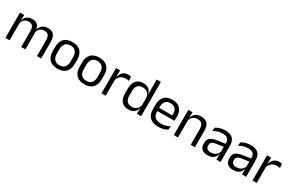

<svg xmlns="http://www.w3.org/2000/svg" viewBox="149 -1931 4850 3213"><g transform="rotate(30 2574.0 -324.5)"><path d="M756.5 0H675.5V-305.5Q675.5 -344 665.8 -372.2Q656 -400.5 633.8 -416Q611.5 -431.5 574 -431.5Q538.5 -431.5 512.5 -417Q486.5 -402.5 470.5 -378.2Q454.5 -354 448 -323L435.5 -380.5H445.5Q453.5 -412 472.5 -439Q491.5 -466 524 -482.5Q556.5 -499 604.5 -499Q659 -499 692.2 -477.5Q725.5 -456 741 -414.8Q756.5 -373.5 756.5 -314.5ZM147 0H66V-488H147L143.5 -371L147 -366ZM451.5 0H371V-305.5Q371 -344 361.2 -372.2Q351.5 -400.5 329.5 -416Q307.5 -431.5 270 -431.5Q234 -431.5 208 -417Q182 -402.5 166 -377.8Q150 -353 143.5 -321.5L128.5 -379H146.5Q154 -412 172.5 -439.2Q191 -466.5 222.8 -482.8Q254.5 -499 300 -499Q367.5 -499 402.8 -464Q438 -429 447 -362Q449.5 -352 450.5 -340.2Q451.5 -328.5 451.5 -317Z M1076 12.5Q971 12.5 916.8 -44.2Q862.5 -101 862.5 -207.5V-282Q862.5 -388 917 -444.5Q971.5 -501 1076 -501Q1181 -501 1235.2 -444.5Q1289.5 -388 1289.5 -282V-207.5Q1289.5 -101 1235.2 -44.2Q1181 12.5 1076 12.5ZM1076 -53.5Q1141 -53.5 1174.8 -92Q1208.5 -130.5 1208.5 -203V-286.5Q1208.5 -358.5 1174.8 -396.8Q1141 -435 1076 -435Q1011.5 -435 977.5 -396.8Q943.5 -358.5 943.5 -286.5V-203Q943.5 -130.5 977.5 -92Q1011.5 -53.5 1076 -53.5Z M1596 12.5Q1491 12.5 1436.8 -44.2Q1382.5 -101 1382.5 -207.5V-282Q1382.5 -388 1437 -444.5Q1491.5 -501 1596 -501Q1701 -501 1755.2 -444.5Q1809.5 -388 1809.5 -282V-207.5Q1809.5 -101 1755.2 -44.2Q1701 12.5 1596 12.5ZM1596 -53.5Q1661 -53.5 1694.8 -92Q1728.5 -130.5 1728.5 -203V-286.5Q1728.5 -358.5 1694.8 -396.8Q1661 -435 1596 -435Q1531.5 -435 1497.5 -396.8Q1463.5 -358.5 1463.5 -286.5V-203Q1463.5 -130.5 1497.5 -92Q1531.5 -53.5 1596 -53.5Z M1999 -298.5 1980.5 -361 2000.5 -362Q2016.5 -424 2055.5 -459.8Q2094.5 -495.5 2159 -495.5Q2175 -495.5 2187.8 -493Q2200.5 -490.5 2210.5 -487L2215.5 -408.5Q2203 -412.5 2187.8 -415Q2172.5 -417.5 2154 -417.5Q2099 -417.5 2058.2 -387Q2017.5 -356.5 1999 -298.5ZM2003 0H1922V-488H2001L1997 -344L2003 -338Z M2444 10.5Q2356 10.5 2310 -44Q2264 -98.5 2264 -203V-283.5Q2264 -388.5 2310.5 -443.8Q2357 -499 2447.5 -499Q2492.5 -499 2525.5 -483.8Q2558.5 -468.5 2579 -441Q2599.5 -413.5 2606.5 -376H2633L2609 -301.5Q2607.5 -344.5 2589.8 -373.8Q2572 -403 2541.8 -418Q2511.5 -433 2472.5 -433Q2410.5 -433 2377.8 -397Q2345 -361 2345 -291V-198Q2345 -129 2377.8 -93Q2410.5 -57 2472.5 -57Q2509.5 -57 2538 -71.2Q2566.5 -85.5 2585.2 -110.8Q2604 -136 2611 -168L2631 -110H2607Q2600 -77 2580.2 -49.5Q2560.5 -22 2527.2 -5.8Q2494 10.5 2444 10.5ZM2688 0H2607L2610.5 -118L2609 -144V-348L2609.5 -365L2607.5 -503.5V-662.5H2688Z M3025 11Q2913.5 11 2857 -43.5Q2800.5 -98 2800.5 -199.5V-286.5Q2800.5 -389.5 2853 -445.2Q2905.5 -501 3006.5 -501Q3074.5 -501 3120 -475.8Q3165.5 -450.5 3188.5 -404Q3211.5 -357.5 3211.5 -293V-275Q3211.5 -259 3210.2 -243Q3209 -227 3207 -211.5H3132.5Q3133.5 -235.5 3133.8 -257Q3134 -278.5 3134 -296.5Q3134 -341 3119.8 -371.8Q3105.5 -402.5 3077.2 -418.8Q3049 -435 3006.5 -435Q2943.5 -435 2912 -398.5Q2880.5 -362 2880.5 -294V-247.5L2881 -237.5V-191Q2881 -160.5 2890 -136Q2899 -111.5 2918.2 -93.8Q2937.5 -76 2967.2 -66.8Q2997 -57.5 3038 -57.5Q3085.5 -57.5 3126.5 -70Q3167.5 -82.5 3203.5 -104L3196 -34Q3163.5 -13.5 3120.5 -1.2Q3077.5 11 3025 11ZM3190 -211.5H2843V-272.5H3190Z M3727 0H3646V-303.5Q3646 -343 3635.2 -371.5Q3624.5 -400 3600.2 -415.8Q3576 -431.5 3534 -431.5Q3495.5 -431.5 3467.2 -417Q3439 -402.5 3421.5 -377.8Q3404 -353 3397 -321.5L3382.5 -379H3400Q3408 -412 3428 -439.2Q3448 -466.5 3481.8 -482.8Q3515.5 -499 3564.5 -499Q3622.5 -499 3658.2 -477Q3694 -455 3710.5 -413.8Q3727 -372.5 3727 -312.5ZM3400.5 0H3319.5V-488H3400.5L3397 -371L3400.5 -366.5Z M4222.5 0H4142L4145.5 -118.5L4142.5 -131V-286.5L4143 -315Q4143 -374.5 4112.8 -403Q4082.5 -431.5 4017 -431.5Q3964.5 -431.5 3920.8 -416.5Q3877 -401.5 3843 -381.5L3850.5 -450.5Q3869.5 -462 3895.8 -473.2Q3922 -484.5 3955.8 -492Q3989.5 -499.5 4030 -499.5Q4082.5 -499.5 4119.2 -486.8Q4156 -474 4178.8 -450Q4201.5 -426 4212 -392Q4222.5 -358 4222.5 -316ZM3974 10.5Q3901.5 10.5 3862.8 -24.8Q3824 -60 3824 -125.5V-140Q3824 -207.5 3865.8 -240.8Q3907.5 -274 3998.5 -287L4153 -309L4157.5 -250L4008.5 -228.5Q3952.5 -220.5 3928.5 -201.2Q3904.5 -182 3904.5 -144.5V-136.5Q3904.5 -98 3928.2 -77.5Q3952 -57 3999.5 -57Q4041.5 -57 4071.5 -71.5Q4101.5 -86 4120 -110.5Q4138.5 -135 4145 -165L4157.5 -110H4142Q4135 -78 4115.8 -50.5Q4096.5 -23 4062 -6.2Q4027.5 10.5 3974 10.5Z M4716.5 0H4636L4639.5 -118.5L4636.5 -131V-286.5L4637 -315Q4637 -374.5 4606.8 -403Q4576.5 -431.5 4511 -431.5Q4458.5 -431.5 4414.8 -416.5Q4371 -401.5 4337 -381.5L4344.5 -450.5Q4363.5 -462 4389.8 -473.2Q4416 -484.5 4449.8 -492Q4483.5 -499.5 4524 -499.5Q4576.5 -499.5 4613.2 -486.8Q4650 -474 4672.8 -450Q4695.5 -426 4706 -392Q4716.5 -358 4716.5 -316ZM4468 10.5Q4395.5 10.5 4356.8 -24.8Q4318 -60 4318 -125.5V-140Q4318 -207.5 4359.8 -240.8Q4401.5 -274 4492.5 -287L4647 -309L4651.5 -250L4502.5 -228.5Q4446.5 -220.5 4422.5 -201.2Q4398.5 -182 4398.5 -144.5V-136.5Q4398.5 -98 4422.2 -77.5Q4446 -57 4493.5 -57Q4535.5 -57 4565.5 -71.5Q4595.5 -86 4614 -110.5Q4632.5 -135 4639 -165L4651.5 -110H4636Q4629 -78 4609.8 -50.5Q4590.5 -23 4556 -6.2Q4521.5 10.5 4468 10.5Z M4917.5 -298.5 4899 -361 4919 -362Q4935 -424 4974 -459.8Q5013 -495.5 5077.5 -495.5Q5093.5 -495.5 5106.2 -493Q5119 -490.5 5129 -487L5134 -408.5Q5121.5 -412.5 5106.2 -415Q5091 -417.5 5072.5 -417.5Q5017.5 -417.5 4976.8 -387Q4936 -356.5 4917.5 -298.5ZM4921.5 0H4840.5V-488H4919.5L4915.5 -344L4921.5 -338Z"/></g></svg>

Font: Anek Devanagari Medium
Style: Regular
Weight: 400
Version: Version 1.003